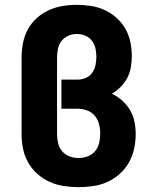

<svg xmlns="http://www.w3.org/2000/svg" viewBox="-20 -763 640 791"><path d="M304 8Q274 8 243.5 3.5Q213 -1 185 -13.5Q157 -26 134 -46.5Q111 -67 96 -93.5Q81 -120 75 -150Q69 -180 69 -210V-525Q69 -555 74.5 -584.5Q80 -614 94 -640.5Q108 -667 130.5 -687.5Q153 -708 180 -720.5Q207 -733 236.5 -738Q266 -743 296 -743Q325 -743 354.5 -738.5Q384 -734 410.5 -722Q437 -710 459.5 -690Q482 -670 496.5 -644.5Q511 -619 517 -590Q523 -561 523 -532Q523 -509 519 -486Q515 -463 504.5 -442.5Q494 -422 477.5 -405.5Q461 -389 441 -377Q464 -366 483.5 -348.5Q503 -331 516 -309Q529 -287 534 -261.5Q539 -236 539 -210Q539 -180 532.5 -150Q526 -120 511 -93.5Q496 -67 473 -46.5Q450 -26 422.5 -13.5Q395 -1 364.5 3.5Q334 8 304 8ZM304 -112Q323 -112 341.5 -119Q360 -126 372 -140.5Q384 -155 388.5 -174Q393 -193 393 -213Q393 -232 388 -251.5Q383 -271 370.5 -286Q358 -301 339 -308Q320 -315 300 -315H233V-435H300Q317 -435 333.5 -442Q350 -449 360 -463.5Q370 -478 373.5 -495Q377 -512 377 -529Q377 -547 373 -564.5Q369 -582 358 -596Q347 -610 330.5 -616.5Q314 -623 296 -623Q278 -623 261 -615.5Q244 -608 233 -593.5Q222 -579 218.5 -561Q215 -543 215 -525V-210Q215 -191 219.5 -172.5Q224 -154 236.5 -139.5Q249 -125 267 -118.5Q285 -112 304 -112Z"/></svg>

Font: Iosevka Aile Heavy
Style: Regular
Weight: 900
Designer: Belleve Invis
Foundry: Belleve Invis
Version: Version 31.1.0; ttfautohint (v1.8.4)